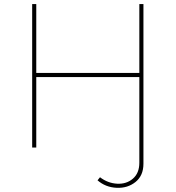

<svg xmlns="http://www.w3.org/2000/svg" viewBox="-20 -720 858 937"><path d="M660 74V-700H680V79Q680 137 641.5 168Q603 199 549 196.5Q495 194 456 160L468 145Q506 174 551.5 176.5Q597 179 628.5 152Q660 125 660 74ZM137 -700H157V0H137ZM152 -364H665V-344H152Z"/></svg>

Font: iiserrat Thin
Style: Regular
Weight: 100
Designer: Akira Ohta
Foundry: Akira Ohta
Version: Version 1.200;Glyphs 3.3.1 (3343)